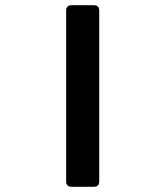

<svg xmlns="http://www.w3.org/2000/svg" viewBox="-20 -723 640 743"><path d="M342 0H258Q236 0 236 -21V-682Q236 -703 258 -703H342Q364 -703 364 -682V-21Q364 0 342 0Z"/></svg>

Font: RajdhaniMono
Style: Bold
Weight: 700
Monospace: yes
Designer: Satya Rajpurohit, Jyotish Sonowal
Foundry: Indian Type Foundry
Version: Version 1.201;PS 1.0;hotconv 1.0.78;makeotf.lib2.5.61930; tt